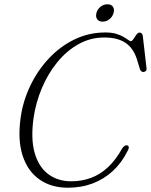

<svg xmlns="http://www.w3.org/2000/svg" viewBox="-20 -864 704 896"><path d="M575.5 -185Q581.5 -182 581 -174.8Q580.5 -167.5 574.5 -158Q548 -104.5 507 -66.5Q466 -28.5 413 -8.2Q360 12 296.5 12Q219.5 12 164.8 -26Q110 -64 86 -136.5Q62 -209 76 -312.5Q86.5 -390.5 120.5 -462.2Q154.5 -534 207.2 -590.5Q260 -647 327.2 -679.8Q394.5 -712.5 472 -712.5Q501 -712.5 521.2 -706.5Q541.5 -700.5 555.2 -692.5Q569 -684.5 577.5 -678.2Q586 -672 590.5 -672Q595.5 -672 600.2 -678.2Q605 -684.5 609.5 -692Q614 -699.5 619.5 -705.8Q625 -712 630.5 -712Q637.5 -712 641.5 -707.8Q645.5 -703.5 646.5 -695.5L664 -543.5Q664.5 -536.5 660 -532.5Q655.5 -528.5 649 -528Q639 -528 633.5 -539.5L619.5 -586Q602.5 -639.5 565.5 -664.2Q528.5 -689 466.5 -689Q402 -689 346.5 -658Q291 -627 247.5 -573.8Q204 -520.5 175.5 -453Q147 -385.5 136.5 -312.5Q123 -214.5 142.2 -149Q161.5 -83.5 206 -50.8Q250.5 -18 312 -18Q362 -18 405 -34Q448 -50 484.5 -84.2Q521 -118.5 550.5 -172Q556.5 -180.5 562.8 -184Q569 -187.5 575.5 -185ZM459 -763Q441 -763 433.2 -774.8Q425.5 -786.5 430 -803.5Q434.5 -820.5 448.8 -832.2Q463 -844 481.5 -844Q499.5 -844 507.2 -832.2Q515 -820.5 510 -803.5Q505.5 -786.5 491.2 -774.8Q477 -763 459 -763Z"/></svg>

Font: Fraunces ExtraLight
Style: Italic
Weight: 250
Italic angle: -16°
Version: Version 1.000;[b76b70a41]